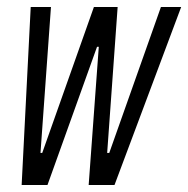

<svg xmlns="http://www.w3.org/2000/svg" viewBox="-20 -530 539 550"><path d="M42 0 68 -510H126L96 -92H101L249 -510H317L287 -92H293L441 -510H499L308 0H234L263 -396H258L116 0Z"/></svg>

Font: Saira Ultra Condensed
Style: Italic
Weight: 400
Width: 1
Italic angle: -12°
Designer: Hector Gatti with collaboration of the Omnibus-Type team
Foundry: Omnibus-Type
Version: Version 1.001; ttfautohint (v1.8)